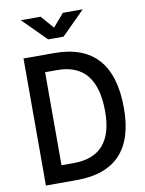

<svg xmlns="http://www.w3.org/2000/svg" viewBox="-97 -965 779 1032"><g transform="rotate(-10 293.0 -449.0)"><path d="M68.4 0V-693.4H236.3Q553.7 -693.4 553.7 -336.9Q553.7 0 236.3 0ZM169.9 -92.8H236.3Q451.2 -92.8 451.2 -336.9Q451.2 -600.6 236.3 -600.6H169.9ZM216.8 -771.5 89.8 -898.4H198.2L258.8 -828.1L319.3 -898.4H427.7L300.8 -771.5Z"/></g></svg>

Font: CaskaydiaMono NF
Style: Regular
Weight: 400
Designer: Aaron Bell
Foundry: Saja Typeworks
Version: Version 2111.001; ttfautohint (v1.8.4);Nerd Fonts 3.1.1